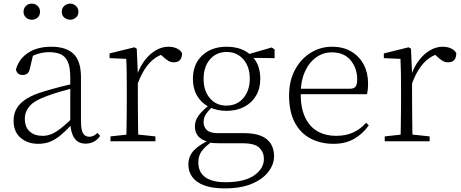

<svg xmlns="http://www.w3.org/2000/svg" viewBox="-20 -780 2546 1060"><path d="M191 14Q133 14 94 -19Q55 -52 55 -114Q55 -151 71.5 -180.5Q88 -210 125.5 -234Q163 -258 225 -276Q268 -289 312.5 -300.5Q357 -312 397 -321V-297Q357 -287 315.5 -275Q274 -263 237 -249Q170 -225 143.5 -194Q117 -163 117 -125Q117 -78 144 -54Q171 -30 215 -30Q240 -30 263.5 -39.5Q287 -49 316.5 -72Q346 -95 386 -134L392 -89H373Q341 -55 313 -32Q285 -9 256 2.5Q227 14 191 14ZM453 13Q411 13 390.5 -17.5Q370 -48 368 -102V-106V-350Q368 -407 355 -437.5Q342 -468 316 -480Q290 -492 250 -492Q220 -492 190 -483Q160 -474 128 -454L164 -482L145 -402Q141 -382 131 -374Q121 -366 105 -366Q74 -366 68 -397Q85 -456 136 -489Q187 -522 263 -522Q345 -522 386 -482.5Q427 -443 427 -354V-113Q427 -61 439 -43Q451 -25 473 -25Q486 -25 496 -30Q506 -35 518 -46L533 -30Q518 -8 497.5 2.5Q477 13 453 13ZM155 -671Q137 -671 123.5 -683Q110 -695 110 -715Q110 -735 123.5 -747.5Q137 -760 155 -760Q174 -760 187.5 -747.5Q201 -735 201 -715Q201 -695 187.5 -683Q174 -671 155 -671ZM368 -671Q349 -671 335 -683Q321 -695 321 -715Q321 -735 335 -747.5Q349 -760 368 -760Q385 -760 399 -747.5Q413 -735 413 -715Q413 -695 399 -683Q385 -671 368 -671Z M590 0V-27L701 -39H724L838 -27V0ZM677 0Q678 -24 678.5 -64.5Q679 -105 679.5 -149Q680 -193 680 -226V-281Q680 -333 679.5 -375.5Q679 -418 677 -455L585 -459V-485L722 -519L735 -511L741 -371V-370V-226Q741 -193 741.5 -149Q742 -105 742.5 -64.5Q743 -24 744 0ZM740 -318 723 -367H737Q753 -413 780 -448Q807 -483 840.5 -502.5Q874 -522 910 -522Q937 -522 957.5 -512Q978 -502 985 -486Q985 -462 974 -449Q963 -436 939 -436Q923 -436 909.5 -444Q896 -452 879 -468L856 -488H905Q849 -477 809 -436Q769 -395 740 -318Z M1220 260Q1150 260 1106 243Q1062 226 1041 196.5Q1020 167 1020 128Q1020 80 1053.5 47Q1087 14 1151 -13L1157 -3Q1114 27 1094.5 53Q1075 79 1075 117Q1075 171 1113.5 198.5Q1152 226 1224 226Q1329 226 1383 188.5Q1437 151 1437 97Q1437 61 1412 36Q1387 11 1320 11H1194Q1177 11 1161 10Q1145 9 1131 5V3Q1056 -15 1056 -82Q1056 -113 1075 -140Q1094 -167 1136 -201V-210L1160 -198Q1131 -170 1117.5 -150.5Q1104 -131 1104 -105Q1104 -79 1122 -62Q1140 -45 1181 -45H1328Q1383 -45 1419.5 -30.5Q1456 -16 1474.5 12.5Q1493 41 1493 83Q1493 127 1462 168Q1431 209 1370.5 234.5Q1310 260 1220 260ZM1231 -168Q1175 -168 1133 -190Q1091 -212 1068 -251.5Q1045 -291 1045 -345Q1045 -426 1096.5 -474Q1148 -522 1231 -522Q1273 -522 1307.5 -510Q1342 -498 1365 -475L1367 -473Q1417 -428 1417 -345Q1417 -291 1393.5 -251.5Q1370 -212 1328 -190Q1286 -168 1231 -168ZM1230 -197Q1288 -197 1323.5 -238.5Q1359 -280 1359 -346Q1359 -412 1323.5 -452.5Q1288 -493 1232 -493Q1174 -493 1139 -452Q1104 -411 1104 -345Q1104 -279 1138.5 -238Q1173 -197 1230 -197ZM1336 -461V-478H1342L1480 -518L1496 -507V-459Z M1822 14Q1751 14 1695 -15Q1639 -44 1607.5 -103.5Q1576 -163 1576 -252Q1576 -334 1608.5 -394.5Q1641 -455 1695 -488.5Q1749 -522 1813 -522Q1875 -522 1919.5 -495.5Q1964 -469 1988 -423.5Q2012 -378 2012 -320Q2012 -283 2006 -260H1606V-290H1911Q1935 -290 1943.5 -302.5Q1952 -315 1952 -341Q1952 -404 1915.5 -447.5Q1879 -491 1812 -491Q1764 -491 1725 -463Q1686 -435 1663 -383.5Q1640 -332 1640 -263Q1640 -183 1665 -131Q1690 -79 1734 -54.5Q1778 -30 1835 -30Q1888 -30 1928.5 -48Q1969 -66 2001 -102L2016 -88Q1983 -41 1935 -13.5Q1887 14 1822 14Z M2104 0V-27L2215 -39H2238L2352 -27V0ZM2191 0Q2192 -24 2192.5 -64.5Q2193 -105 2193.5 -149Q2194 -193 2194 -226V-281Q2194 -333 2193.5 -375.5Q2193 -418 2191 -455L2099 -459V-485L2236 -519L2249 -511L2255 -371V-370V-226Q2255 -193 2255.5 -149Q2256 -105 2256.5 -64.5Q2257 -24 2258 0ZM2254 -318 2237 -367H2251Q2267 -413 2294 -448Q2321 -483 2354.5 -502.5Q2388 -522 2424 -522Q2451 -522 2471.5 -512Q2492 -502 2499 -486Q2499 -462 2488 -449Q2477 -436 2453 -436Q2437 -436 2423.5 -444Q2410 -452 2393 -468L2370 -488H2419Q2363 -477 2323 -436Q2283 -395 2254 -318Z"/></svg>

Font: Noto Serif KR
Style: Regular
Weight: 200
Designer: Ryoko NISHIZUKA 西塚涼子 (kana & ideographs); Frank Grießhammer (Latin, Greek & Cyrillic); Wenlong ZHANG 张文龙 (bopomofo); San
Foundry: Adobe
Version: Version 2.001;hotconv 1.1.0;makeotfexe 2.6.0